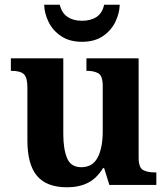

<svg xmlns="http://www.w3.org/2000/svg" viewBox="-20 -783 707 813"><path d="M264 10Q177 10 136.5 -38.5Q96 -87 96 -188V-412Q96 -455 81 -469Q66 -483 29 -483H26V-536H248V-216Q248 -152 264 -113.5Q280 -75 324 -75Q372 -75 393.5 -116Q415 -157 415 -227V-419Q415 -462 396.5 -472.5Q378 -483 349 -483H346V-536H567V-116Q567 -73 586 -63Q605 -53 634 -53H642V0H443L421 -71H416Q390 -28 352.5 -9Q315 10 264 10ZM327 -606Q275 -606 239.5 -629.5Q204 -653 186 -689.5Q168 -726 167 -763H233Q242 -727 266.5 -711Q291 -695 327 -695Q364 -695 388.5 -711Q413 -727 421 -763H487Q486 -726 468 -689.5Q450 -653 415 -629.5Q380 -606 327 -606Z"/></svg>

Font: Noto Serif Sinhala
Style: Bold
Weight: 700
Designer: Jelle Bosma - Monotype Design Team
Foundry: Monotype Imaging Inc.
Version: Version 2.007; ttfautohint (v1.8.4.7-5d5b)